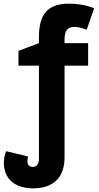

<svg xmlns="http://www.w3.org/2000/svg" viewBox="-20 -785 540 1050"><path d="M162 245C270 245 333 187 333 76V-426H462V-549H333V-571C333 -616 349 -638 387 -638C406 -638 428 -633 454 -622L495 -740C449 -758 405 -765 359 -765C240 -765 193 -707 193 -582V-549L81 -507V-426H193V79C193 111 182 128 159 128C141 128 130 116 130 97C130 85 132 78 134 71L14 42C7 56 1 80 1 104C1 196 64 245 162 245Z"/></svg>

Font: Noto Sans Mono ExtraCondensed ExtraBold
Style: Regular
Weight: 800
Width: 2
Designer: Monotype Design Team
Foundry: Monotype Imaging Inc.
Version: Version 2.014